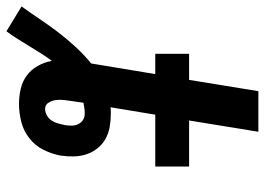

<svg xmlns="http://www.w3.org/2000/svg" viewBox="-189 -642 822 596"><g transform="rotate(90 222.0 -344.0)"><path d="M21 47 -56 0Q-35 -29 -16 -57.5Q3 -86 24.5 -114Q46 -142 70 -168Q94 -194 121 -216L154 -415H91V-520H172L207 -735H333L298 -520H441V-415H280L257 -276Q262 -277 267 -277Q272 -277 277 -277Q298 -277 318 -273.5Q338 -270 355 -260.5Q372 -251 384 -236Q396 -221 402.5 -202.5Q409 -184 409.5 -163Q410 -142 407 -121Q402 -94 389 -68Q376 -42 353 -24Q330 -6 302 1Q274 8 247 8Q222 8 199 2.5Q176 -3 158 -16.5Q140 -30 128.5 -50.5Q117 -71 113 -94Q100 -77 89 -59Q78 -41 67 -23.5Q56 -6 45 12Q34 30 21 47ZM262 -73Q272 -73 282 -78.5Q292 -84 298 -93Q304 -102 307 -112.5Q310 -123 312 -133Q314 -144 314 -155Q314 -166 309.5 -175.5Q305 -185 296.5 -190.5Q288 -196 277 -196Q268 -196 260 -195Q252 -194 243 -192L238 -158Q236 -145 234.5 -132Q233 -119 234.5 -107Q236 -95 242.5 -84Q249 -73 262 -73Z"/></g></svg>

Font: Iosevka Term Curly Extrabold
Style: Italic
Weight: 800
Italic angle: -9°
Designer: Belleve Invis
Foundry: Belleve Invis
Version: Version 32.3.0